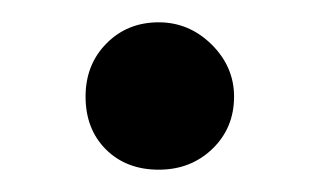

<svg xmlns="http://www.w3.org/2000/svg" viewBox="-20 -150 288 173"><path d="M123 -129.9Q150.4 -129.9 170.7 -109.9Q190.9 -89.8 190.9 -63Q190.9 -34.7 171.4 -15.9Q151.9 2.9 123 2.9Q93.8 2.9 75.4 -15.4Q57.1 -33.7 57.1 -63Q57.1 -91.8 75.9 -110.8Q94.7 -129.9 123 -129.9Z"/></svg>

Font: Stilu
Style: Regular
Weight: 400
Designer: Genilson Lima Santos
Foundry: Genilson Lima Santos
Version: Version 1.200;PS 001.200;hotconv 1.0.88;makeotf.lib2.5.64775